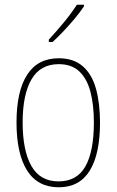

<svg xmlns="http://www.w3.org/2000/svg" viewBox="-20 -784 495 814"><path d="M404 -264Q404 -131 360.5 -60.5Q317 10 229 10Q140 10 95 -61Q50 -132 50 -265Q50 -397 95 -467Q140 -537 229 -537Q292 -537 331 -503Q370 -469 387 -407.5Q404 -346 404 -264ZM76 -265Q76 -146 113 -80.5Q150 -15 228 -15Q306 -15 342 -78.5Q378 -142 378 -265Q378 -339 363.5 -394.5Q349 -450 316.5 -481Q284 -512 229 -512Q151 -512 113.5 -447.5Q76 -383 76 -265ZM336 -757Q320 -733 297 -705.5Q274 -678 249.5 -652Q225 -626 203 -606H187V-616Q221 -653 251.5 -690Q282 -727 306 -764H336Z"/></svg>

Font: Noto Sans Lao Looped Condensed Thin
Style: Regular
Weight: 100
Width: 3
Designer: Mark Frömberg, Ben Mitchell
Foundry: The Fontpad Ltd
Version: Version 1.002; ttfautohint (v1.8.4.7-5d5b)